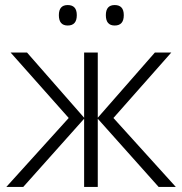

<svg xmlns="http://www.w3.org/2000/svg" viewBox="-20 -740 722 760"><path d="M658 -532 429 -273 676 0H608L367 -270V0H313V-270L72 0H5L252 -273L22 -532H87L313 -274V-532H367V-274L593 -532ZM213 -680Q213 -720 248 -720Q284 -720 284 -680Q284 -639 248 -639Q213 -639 213 -680ZM399 -680Q399 -720 434 -720Q470 -720 470 -680Q470 -639 434 -639Q399 -639 399 -680Z"/></svg>

Font: RS Noto Sans Light
Style: Regular
Weight: 300
Designer: Monotype Design Team
Foundry: Monotype Imaging Inc.
Version: Version 3.10